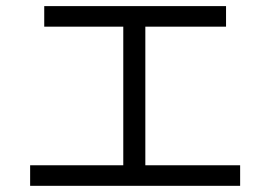

<svg xmlns="http://www.w3.org/2000/svg" viewBox="-20 -601 890 625"><path d="M124 -581.1H715.8V-514.2H453.1V-63H761.7V3.9H78.1V-63H381.3V-514.2H124Z"/></svg>

Font: FORM UDPGothic
Style: Regular
Weight: 400
Foundry: Pronama LLC
Version: Version 1.05101